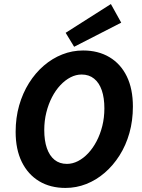

<svg xmlns="http://www.w3.org/2000/svg" viewBox="-20 -912 700 944"><path d="M301.8 12Q227.7 12 172.8 -20.9Q117.8 -53.9 87.3 -115.6Q56.9 -177.3 56.9 -263.6Q56.9 -333 74.2 -393.7Q91.6 -454.3 122.7 -503.9Q153.9 -553.5 195.5 -589.3Q237.2 -625.1 286.2 -644.4Q335.2 -663.8 388.5 -663.8Q463 -663.8 518.3 -630.8Q573.5 -597.9 603.5 -536.4Q633.4 -474.9 633.4 -388.2Q633.4 -318.7 616.3 -258.1Q599.2 -197.5 567.8 -147.9Q536.4 -98.3 494.8 -62.5Q453.2 -26.6 404.2 -7.3Q355.2 12 301.8 12ZM309 -106.2Q336.7 -106.2 363.4 -119.9Q390.2 -133.6 413.6 -158.6Q437.1 -183.6 454.9 -217.7Q472.8 -251.8 483 -292.7Q493.2 -333.6 493.2 -379.1Q493.2 -430.9 480.4 -468.1Q467.6 -505.3 442.5 -525.4Q417.5 -545.6 381.4 -545.6Q353.6 -545.6 326.9 -531.9Q300.2 -518.2 276.7 -493.1Q253.2 -468.1 235.6 -434Q218 -400 207.8 -359Q197.6 -318.1 197.6 -272.7Q197.6 -220.8 210.4 -183.7Q223.2 -146.5 248 -126.3Q272.8 -106.2 309 -106.2ZM344.5 -682 302.8 -750.7 525.2 -892.1 576 -800.6Z"/></svg>

Font: Source Sans Variable
Style: Italic
Weight: 200
Italic angle: -11°
Designer: Paul D. Hunt
Foundry: Adobe Systems Incorporated
Version: Version 3.006;hotconv 1.0.111;makeotfexe 2.5.65597